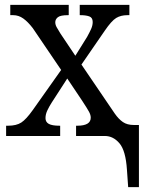

<svg xmlns="http://www.w3.org/2000/svg" viewBox="-20 -556 611 785"><path d="M499 138Q494 60 468.5 30Q443 0 409 0H291V-42H296Q351 -42 351 -75Q351 -86 344 -99Q337 -112 316 -144L255 -235L191 -136Q182 -122 174 -105.5Q166 -89 166 -73Q166 -57 179.5 -49.5Q193 -42 223 -42H226V0H5V-42H13Q47 -42 67 -55Q87 -68 114 -106L230 -270L114 -441Q94 -467 75 -480.5Q56 -494 34 -494H22V-536H261V-494H258Q227 -494 216.5 -485.5Q206 -477 206 -465Q206 -455 211.5 -445Q217 -435 227 -419L288 -328L336 -405Q346 -423 352.5 -437.5Q359 -452 359 -466Q359 -484 345 -489Q331 -494 309 -494H306V-536H509V-494H501Q474 -494 455 -482.5Q436 -471 408 -430L313 -292L449 -92Q465 -69 482.5 -57Q500 -45 527 -45H548V209H504Z"/></svg>

Font: Noto Serif SemiCondensed
Style: Regular
Weight: 400
Width: 4
Designer: Monotype Design Team
Foundry: Monotype Imaging Inc.
Version: Version 2.013